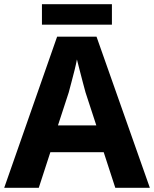

<svg xmlns="http://www.w3.org/2000/svg" viewBox="-20 -891 731 911"><path d="M527 0 472 -169H219L164 0H0L251 -717H438L691 0ZM386 -452Q382 -467 374 -496.5Q366 -526 358 -558Q350 -590 345 -609Q341 -587 333.5 -557Q326 -527 318.5 -499Q311 -471 306 -452L255 -296H437ZM511 -871V-774H179V-871Z"/></svg>

Font: Noto Sans Syriac Eastern
Style: Bold
Weight: 700
Designer: Patrick Giasson and the Monotype Design Team
Foundry: Monotype Imaging Inc.
Version: Version 3.001